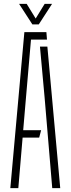

<svg xmlns="http://www.w3.org/2000/svg" viewBox="-20 -965 362 985"><path d="M33 0 105 -800H218L221 -762H139L113 -461L99 -297H191L181 -259H96L74 0ZM248 0 209 -463 185 -726H223L289 0ZM146 -840 78 -945H117L163 -870L209 -945H247L179 -840Z"/></svg>

Font: Big Shoulders Stencil Text Thin
Style: Regular
Weight: 100
Designer: Patric King
Foundry: XO Type Co
Version: Version 2.001